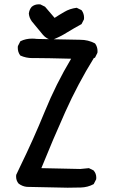

<svg xmlns="http://www.w3.org/2000/svg" viewBox="-20 -854 540 891"><path d="M150.9 -584.5H129.4Q100.6 -584.5 74.7 -596.2L73.7 -597.2Q62.5 -612.3 62.5 -632.3Q62.5 -635.7 63 -640.1L74.2 -662.1L75.7 -663.1Q99.6 -674.8 128.9 -674.8Q139.6 -674.8 150.9 -673.3L352.5 -669.4Q389.2 -669.4 420.4 -652.8L421.4 -651.9Q432.6 -636.7 432.6 -616.7Q432.6 -613.3 432.1 -608.9L420.4 -585.4H416Q340.8 -463.9 283 -334.7Q225.1 -205.6 171.9 -73.7L352.5 -69.8L392.6 -73.7L414.6 -63L415 -62Q426.8 -48.8 426.8 -29.3Q426.8 -26.4 426.3 -22L415 0L413.6 1Q387.2 15.1 356.2 16.1Q325.2 17.1 293.9 17.1L105 13.2Q84 11.2 66.4 -2Q54.7 -15.6 54.7 -35.2Q54.7 -38.1 55.2 -42.5L73.2 -80.6Q135.7 -208.5 187.7 -336.2Q239.7 -463.9 310.1 -581.5Q193.4 -584.5 150.9 -584.5ZM160.2 -834Q163.1 -834 167.5 -833.5L189 -822.8L233.4 -771Q254.9 -785.2 277.8 -798.3Q303.7 -814 335.9 -817.9L357.9 -807.1L358.9 -806.2Q370.1 -791 370.1 -771.5Q370.1 -768.6 369.6 -764.2L358.4 -742.2Q324.2 -723.6 291.5 -703.6Q258.3 -682.6 221.2 -668.5H219.7Q196.3 -672.9 179.7 -691.9Q179.2 -691.9 126.5 -756.3Q126.5 -756.3 126.5 -756.8Q115.7 -771.5 113.8 -791Q115.7 -809.1 127 -822.3Q140.6 -834 160.2 -834Z"/></svg>

Font: Bakudai
Style: Medium
Weight: 500
Version: Version 1.48